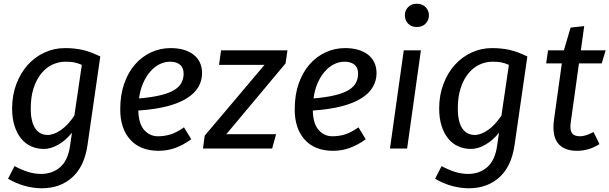

<svg xmlns="http://www.w3.org/2000/svg" viewBox="-20 -797 3269 1030"><path d="M366 -85Q333 -44 293 -21Q253 2 215 2Q179 2 147.5 -12Q116 -26 93.5 -53.5Q71 -81 58 -121.5Q45 -162 45 -215Q45 -287 68 -347Q91 -407 129.5 -449.5Q168 -492 219.5 -515.5Q271 -539 328 -539Q355 -539 378.5 -536.5Q402 -534 424 -529Q446 -524 468.5 -515.5Q491 -507 518 -494L449 -16Q432 97 367 155Q302 213 204 213Q160 213 114 200.5Q68 188 23 162L58 94Q95 114 129.5 125Q164 136 201 136Q261 136 303 99.5Q345 63 356 -16ZM235 -73Q269 -73 307 -99.5Q345 -126 379 -177L419 -449Q396 -459 377.5 -462.5Q359 -466 331 -466Q295 -466 261.5 -450.5Q228 -435 202 -403.5Q176 -372 160.5 -325Q145 -278 145 -215Q145 -176 152 -148.5Q159 -121 171.5 -104.5Q184 -88 200.5 -80.5Q217 -73 235 -73Z M1064 -404Q1064 -365 1044.5 -331Q1025 -297 983.5 -270.5Q942 -244 877 -227Q812 -210 722 -204Q724 -132 754 -99Q784 -66 827 -66Q864 -66 896.5 -76.5Q929 -87 967 -114L1006 -50Q965 -20 922 -4Q879 12 831 12Q733 12 679 -47.5Q625 -107 625 -210Q625 -288 646.5 -349Q668 -410 705 -452Q742 -494 791 -516.5Q840 -539 895 -539Q973 -539 1018.5 -503.5Q1064 -468 1064 -404ZM893 -466Q863 -466 836 -452.5Q809 -439 786.5 -413.5Q764 -388 748 -351.5Q732 -315 726 -269Q796 -275 842.5 -286.5Q889 -298 916 -315Q943 -332 954 -354Q965 -376 965 -402Q965 -434 945.5 -450Q926 -466 893 -466Z M1194 -77H1461L1440 0H1069L1078 -69L1399 -449H1155L1166 -527H1522L1512 -457Z M2000 -404Q2000 -365 1980.5 -331Q1961 -297 1919.5 -270.5Q1878 -244 1813 -227Q1748 -210 1658 -204Q1660 -132 1690 -99Q1720 -66 1763 -66Q1800 -66 1832.5 -76.5Q1865 -87 1903 -114L1942 -50Q1901 -20 1858 -4Q1815 12 1767 12Q1669 12 1615 -47.5Q1561 -107 1561 -210Q1561 -288 1582.5 -349Q1604 -410 1641 -452Q1678 -494 1727 -516.5Q1776 -539 1831 -539Q1909 -539 1954.5 -503.5Q2000 -468 2000 -404ZM1829 -466Q1799 -466 1772 -452.5Q1745 -439 1722.5 -413.5Q1700 -388 1684 -351.5Q1668 -315 1662 -269Q1732 -275 1778.5 -286.5Q1825 -298 1852 -315Q1879 -332 1890 -354Q1901 -376 1901 -402Q1901 -434 1881.5 -450Q1862 -466 1829 -466Z M2072 0 2146 -527H2238L2164 0ZM2281 -715Q2281 -688 2263 -670Q2245 -652 2216 -652Q2187 -652 2169.5 -670Q2152 -688 2152 -715Q2152 -741 2169.5 -759Q2187 -777 2216 -777Q2245 -777 2263 -759Q2281 -741 2281 -715Z M2657 -85Q2624 -44 2584 -21Q2544 2 2506 2Q2470 2 2438.5 -12Q2407 -26 2384.5 -53.5Q2362 -81 2349 -121.5Q2336 -162 2336 -215Q2336 -287 2359 -347Q2382 -407 2420.5 -449.5Q2459 -492 2510.5 -515.5Q2562 -539 2619 -539Q2646 -539 2669.5 -536.5Q2693 -534 2715 -529Q2737 -524 2759.5 -515.5Q2782 -507 2809 -494L2740 -16Q2723 97 2658 155Q2593 213 2495 213Q2451 213 2405 200.5Q2359 188 2314 162L2349 94Q2386 114 2420.5 125Q2455 136 2492 136Q2552 136 2594 99.5Q2636 63 2647 -16ZM2526 -73Q2560 -73 2598 -99.5Q2636 -126 2670 -177L2710 -449Q2687 -459 2668.5 -462.5Q2650 -466 2622 -466Q2586 -466 2552.5 -450.5Q2519 -435 2493 -403.5Q2467 -372 2451.5 -325Q2436 -278 2436 -215Q2436 -176 2443 -148.5Q2450 -121 2462.5 -104.5Q2475 -88 2491.5 -80.5Q2508 -73 2526 -73Z M3196 -24Q3140 12 3075 12Q3014 12 2981.5 -19.5Q2949 -51 2949 -114Q2949 -132 2952 -155L2994 -457H2910L2920 -527H3005L3041 -649L3114 -657L3096 -527H3229L3208 -457H3086L3042 -142Q3041 -135 3040.5 -129Q3040 -123 3040 -118Q3040 -89 3053 -77.5Q3066 -66 3092 -66Q3122 -66 3164 -89Z"/></svg>

Font: Yekcdsyqcyvpieeyorgstswgcgt
Style: Regular
Weight: 400
Italic angle: -8°
Designer: Carrois Corporate & Edenspiekermann
Foundry: Carrois Corporate GbR & Edenspiekermann AG
Version: Version 2.001